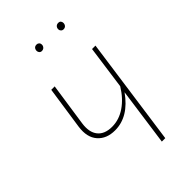

<svg xmlns="http://www.w3.org/2000/svg" viewBox="-216 -790 868 868"><g transform="rotate(-45 218.5 -355.5)"><path d="M189 -672.9Q182.1 -672.9 177.5 -678Q172.9 -683.1 172.9 -689.9Q172.9 -699.2 178 -705.1Q183.1 -710.9 192.9 -710.9Q200.2 -710.9 205.1 -706.1Q210 -701.2 210 -693.8Q210 -685.1 204.3 -679Q198.7 -672.9 189 -672.9ZM328.1 -672.9Q320.8 -672.9 315.9 -678Q311 -683.1 311 -689.9Q311 -699.2 316.7 -705.1Q322.3 -710.9 332 -710.9Q339.4 -710.9 343.8 -706.1Q348.1 -701.2 348.1 -693.8Q348.1 -685.1 342.8 -679Q337.4 -672.9 328.1 -672.9ZM377.9 -519 305.2 0H283.2L321.8 -276.9Q256.8 -185.1 169.9 -185.1Q115.7 -185.1 86.2 -218.8Q56.6 -252.4 64.9 -313L95.2 -519H117.2L86.9 -313Q79.6 -261.7 102.1 -233.9Q124.5 -206.1 171.9 -206.1Q216.8 -206.1 257.1 -233.6Q297.4 -261.2 327.1 -310.1L356 -519Z"/></g></svg>

Font: Fira Sans Compressed Thin
Style: Italic
Weight: 100
Width: 3
Italic angle: -8°
Designer: Carrois Corporate & Edenspiekermann AG
Foundry: Carrois Corporate GbR & Edenspiekermann AG
Version: Version 4.203;PS 004.203;hotconv 1.0.88;makeotf.lib2.5.64775